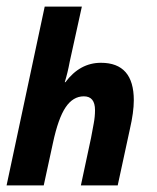

<svg xmlns="http://www.w3.org/2000/svg" viewBox="-26 -564 479 584"><path d="M107 0 135 -129Q151 -204 173.5 -237.5Q196 -271 229 -271Q263 -271 263 -229Q263 -209 259 -188Q255 -167 251 -145L220 0H332L369 -171Q381 -223 381 -259Q381 -373 281 -373Q217 -373 173 -314H171Q180 -343 186 -376L223 -544H110L-6 0Z"/></svg>

Font: Noto Sans Display Condensed
Style: Bold Italic
Weight: 700
Width: 3
Designer: Monotype Design team
Foundry: Monotype Imaging Inc.
Version: 1.000